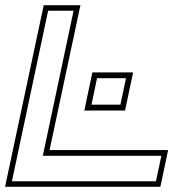

<svg xmlns="http://www.w3.org/2000/svg" viewBox="-24 -720 668 740"><path d="M-4.5 0 144.5 -700H286L167 -141.5H624L594 0ZM22 -21.5H577L598 -119.5H141L259.5 -678.5H161.5ZM301 -294 332 -441H489L458 -294ZM328.5 -316.5H440L461.5 -418.5H350Z"/></svg>

Font: Tourney Expanded ExtraLight
Style: Italic
Weight: 200
Width: 7
Italic angle: -12°
Designer: Tyler Finck
Foundry: Etcetera Type Co
Version: Version 1.010; ttfautohint (v1.8.3)